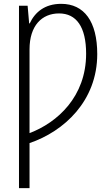

<svg xmlns="http://www.w3.org/2000/svg" viewBox="-20 -744 570 1001"><path d="M79 237H134V2C314 -59 487 -218 487 -462C487 -632 419 -724 299 -724C213 -724 162 -680 135 -622H132L124 -714H79ZM134 -50V-487C134 -610 198 -674 288 -674C378 -674 429 -604 429 -464C429 -240 279 -105 134 -50Z"/></svg>

Font: Noto Sans Mono Condensed Light
Style: Regular
Weight: 300
Width: 3
Designer: Monotype Design Team
Foundry: Monotype Imaging Inc.
Version: Version 2.014